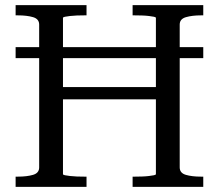

<svg xmlns="http://www.w3.org/2000/svg" viewBox="-20 -730 855 750"><path d="M194 -390H621V-342H194ZM41 0V-40H50Q85 -40 109 -47Q133 -54 133 -76V-634Q133 -656 109 -663Q85 -670 50 -670H41V-710H318V-670H309Q295 -670 280.5 -669.5Q266 -669 253.5 -667.5Q241 -666 233.5 -664.5Q226 -663 226 -660V-50Q226 -47 233.5 -45.5Q241 -44 253.5 -42.5Q266 -41 280.5 -40.5Q295 -40 309 -40H318V0ZM498 0V-40H507Q520 -40 535 -40.5Q550 -41 562 -42.5Q574 -44 581.5 -45.5Q589 -47 589 -50V-660Q589 -663 581.5 -664.5Q574 -666 562 -667.5Q550 -669 535 -669.5Q520 -670 506 -670H498V-710H774V-670H765Q731 -670 706.5 -663Q682 -656 682 -634V-76Q682 -54 706 -47Q730 -40 765 -40H774V0ZM41 -503V-546H774V-503Z"/></svg>

Font: Roboto Serif 72pt
Style: Regular
Weight: 400
Designer: Greg Gazdowicz
Foundry: Commercial Type
Version: Version 1.008